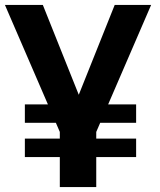

<svg xmlns="http://www.w3.org/2000/svg" viewBox="-23 -760 652 780"><path d="M78 -261V-336H530V-261ZM78 -122V-197H530V-122ZM220 0V-224L-3 -740H151L297 -375L443 -740H591L368 -224V0Z"/></svg>

Font: Exo Thin
Style: Bold
Weight: 700
Version: Version 2.000